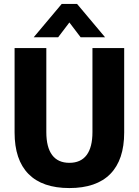

<svg xmlns="http://www.w3.org/2000/svg" viewBox="-20 -944 704 974"><path d="M54 -272V-700H215V-274Q215 -197 244.5 -157.5Q274 -118 332 -118Q390 -118 419.5 -157.5Q449 -197 449 -274V-700H610V-272Q610 -133 539.5 -61.5Q469 10 332 10Q195 10 124.5 -61.5Q54 -133 54 -272ZM293 -924H371L513 -755H389L332 -830L275 -755H151Z"/></svg>

Font: Sarabun ExtraBold
Style: Regular
Weight: 800
Version: Version 1.000; ttfautohint (v1.6)